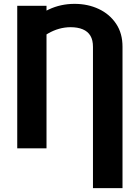

<svg xmlns="http://www.w3.org/2000/svg" viewBox="-20 -757 712 980"><path d="M605.3 203.1H454.5V-517.6Q454.7 -552.4 441.4 -574.6Q428 -596.7 402.3 -607.4Q376.7 -618.2 340 -618.2Q280.4 -617.9 225.3 -586.1Q170.3 -554.3 122.1 -494.7V-630.3Q168.2 -680.1 229.1 -708.7Q290 -737.3 360.5 -737.3Q428.5 -737.3 484.1 -711.1Q539.6 -685 572.6 -635.8Q605.6 -586.7 605.3 -517.6ZM217.4 -727.5V0H68V-727.5Z"/></svg>

Font: GitLab Sans
Style: Regular
Weight: 400
Designer: Rasmus Andersson
Foundry: Modifications by GitLab B.V., manufactured by rsms
Version: Version 4.000;git-c8fb6b7